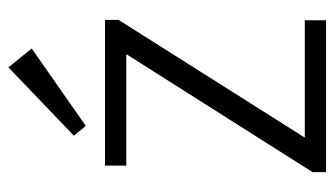

<svg xmlns="http://www.w3.org/2000/svg" viewBox="-194 -622 816 469"><g transform="rotate(-90 214.5 -388.0)"><path d="M28 -33 334 -516 343 -488H44V-540H400V-507L94 -23L85 -52H399V0H28ZM330 -719 141 -587 117 -616 284 -776Z"/></g></svg>

Font: Pathway Extreme SemiCondensed ExtraLight
Style: Regular
Weight: 250
Width: 4
Version: Version 1.001;gftools[0.9.26]